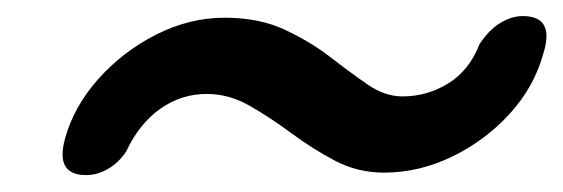

<svg xmlns="http://www.w3.org/2000/svg" viewBox="-20 -460 683 233"><path d="M446 -250.5Q414 -250.5 386.5 -265Q359 -279.5 333.8 -298.2Q308.5 -317 283.2 -331.5Q258 -346 231 -346Q200 -346 174.5 -328Q149 -310 133 -276Q124 -262.5 111 -255Q98 -247.5 84.5 -247.5Q46.5 -247.5 59 -292Q69.5 -330.5 99.2 -364Q129 -397.5 169.5 -418Q210 -438.5 252.5 -438.5Q294.5 -438.5 325.5 -424Q356.5 -409.5 380.8 -390.8Q405 -372 426 -357.5Q447 -343 468.5 -343Q498.5 -343 524 -358.8Q549.5 -374.5 562 -406.5Q573.5 -424 587.2 -432.2Q601 -440.5 614.5 -440.5Q634 -440.5 640.2 -429.2Q646.5 -418 639.5 -395.5Q628.5 -355 598.8 -322.2Q569 -289.5 528.8 -270Q488.5 -250.5 446 -250.5Z"/></svg>

Font: Fraunces
Style: Italic
Weight: 900
Italic angle: -16°
Version: Version 1.000;[0bf87f6ff]